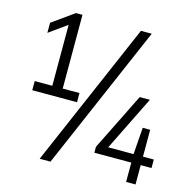

<svg xmlns="http://www.w3.org/2000/svg" viewBox="-123 -933 1120 1123"><g transform="rotate(15 437.0 -371.0)"><path d="M69.5 -308V-363.5H176V-732.5L68 -655V-716L199.5 -810H239V-363.5H340.5V-308ZM215 68 593.5 -808H659L280.5 68ZM515 -49V-85L687 -432H748.5L585 -100.5H738.5L750.5 -263H795.5V-100.5H861V-49H795.5V68H738.5V-49Z"/></g></svg>

Font: Encode Sans Semi Condensed
Style: Regular
Weight: 400
Width: 4
Designer: Multiple Designers
Foundry: Impallari Type
Version: Version 3.000; ttfautohint (v1.8.3) -l 8 -r 50 -G 200 -x 14 